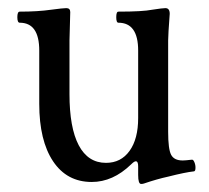

<svg xmlns="http://www.w3.org/2000/svg" viewBox="-20 -439 516 475"><path d="M329.1 16.1Q321.8 16.1 321.8 -5.9V-27.8Q321.8 -40 315.9 -40Q312 -40 304.2 -32.2Q259.3 11.2 207 11.2Q145.5 11.2 111.3 -40Q77.1 -91.3 77.1 -182.1V-314Q77.1 -382.8 28.8 -382.8Q22.9 -382.8 22.9 -396.5Q22.9 -410.2 28.8 -410.2Q73.7 -410.2 106.9 -415Q136.2 -418.9 144 -418.9Q153.8 -418.9 153.8 -409.2Q151.9 -349.6 151.9 -338.9V-206.1Q151.9 -123 174.8 -79.6Q197.8 -36.1 242.2 -36.1Q279.3 -36.1 300.5 -65.7Q321.8 -95.2 321.8 -147V-314Q321.8 -382.8 272.9 -382.8Q267.6 -382.8 267.6 -396.5Q267.6 -410.2 272.9 -410.2Q333 -410.2 356.9 -415Q382.3 -418.9 389.2 -418.9Q399.9 -418.9 399.9 -404.8Q396 -353 396 -338.9V-112.8Q396 -70.3 403.3 -56.2Q410.6 -42 432.1 -42Q438.5 -42 454.1 -43.9Q458 -44.9 460.9 -37.8Q463.9 -30.8 463.6 -23.2Q463.4 -15.6 460 -15.1Q438 -12.7 396 -2Q368.7 3.9 335.9 15.1Q333 16.1 329.1 16.1Z"/></svg>

Font: Junicode SmCond
Style: Regular
Weight: 400
Width: 4
Designer: Peter S. Baker
Version: Version 2.206